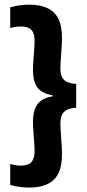

<svg xmlns="http://www.w3.org/2000/svg" viewBox="-20 -698 384 844"><path d="M25 -666Q43 -671 64 -674.2Q85 -677.5 107 -677.5Q181 -677.5 216.8 -643Q252.5 -608.5 252.5 -531Q252.5 -513.5 250.8 -488Q249 -462.5 247.2 -437.8Q245.5 -413 245.5 -396.5Q245.5 -375 252 -360.5Q258.5 -346 273.8 -338.2Q289 -330.5 315 -329V-224.5Q289 -223 273.8 -215Q258.5 -207 252 -192.5Q245.5 -178 245.5 -156Q245.5 -140.5 247.2 -115.5Q249 -90.5 250.8 -64.8Q252.5 -39 252.5 -20.5Q252.5 57.5 216.8 92Q181 126.5 107 126.5Q85 126.5 64 123.2Q43 120 25 115V23Q34.5 25.5 46 27.8Q57.5 30 70.5 30Q103.5 30 117.8 14.8Q132 -0.5 132 -34.5Q132 -49.5 130.2 -73.2Q128.5 -97 126.8 -121.5Q125 -146 125 -163Q125 -194 133 -217.5Q141 -241 160.8 -255.8Q180.5 -270.5 216 -275L211 -270.5V-279.5Q178 -284.5 159.2 -298.8Q140.5 -313 132.8 -336Q125 -359 125 -389.5Q125 -406.5 126.8 -431Q128.5 -455.5 130.2 -479.2Q132 -503 132 -517.5Q132 -551.5 118.2 -566.5Q104.5 -581.5 72 -581.5Q58.5 -581.5 46.5 -579.5Q34.5 -577.5 25 -575Z"/></svg>

Font: Anek Gurmukhi SemiBold
Style: Regular
Weight: 600
Designer: Sarang Kulkarni (Gurmukhi), Yesha Goshar (Latin)
Foundry: Ek Type
Version: Version 1.003